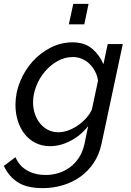

<svg xmlns="http://www.w3.org/2000/svg" viewBox="-58 -750 677 993"><path d="M164 223Q80 223 33 192Q-14 161 -38 108L22 63Q42 109 83 132Q124 155 178 155Q212 155 244.5 145Q277 135 304 115Q331 95 350.5 65Q370 35 379 -6L398 -98Q361 -50 307.5 -22Q254 6 201 6Q159 6 125.5 -11Q92 -28 69 -57.5Q46 -87 34 -125.5Q22 -164 22 -207Q22 -270 46 -328.5Q70 -387 110.5 -432Q151 -477 204.5 -504Q258 -531 317 -531Q379 -531 417.5 -499Q456 -467 477 -418L499 -522H577L467 -6Q455 50 426.5 92.5Q398 135 357.5 164Q317 193 267 208Q217 223 164 223ZM244 -66Q270 -66 296.5 -76Q323 -86 346.5 -102.5Q370 -119 388.5 -140Q407 -161 417 -183L449 -333Q445 -360 433 -382Q421 -404 404 -420.5Q387 -437 365 -446Q343 -455 319 -455Q276 -455 238.5 -433.5Q201 -412 173 -378.5Q145 -345 129 -303Q113 -261 113 -221Q113 -189 122.5 -161Q132 -133 149 -112Q166 -91 190 -78.5Q214 -66 244 -66ZM298 -624 321 -730H400L378 -624Z"/></svg>

Font: PTCRaleway Medium
Style: Italic
Weight: 500
Italic angle: -12°
Designer: Matt McInerney, Pablo Impallari, Rodrigo Fuenzalida
Foundry: Matt McInerney, Pablo Impallari, Rodrigo Fuenzalida
Version: Version 3.000g; ttfautohint (v1.5) -l 8 -r 28 -G 28 -x 14 -D